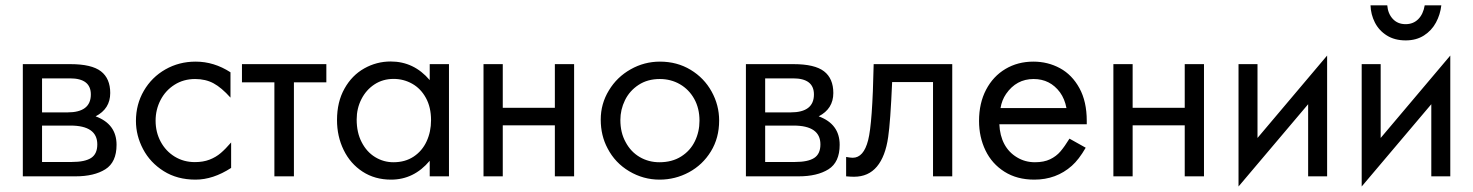

<svg xmlns="http://www.w3.org/2000/svg" viewBox="-20 -653 5455 711"><path d="M64.5 0V-415.5H240.7Q319.3 -415.5 353.8 -388.9Q388.2 -362.3 388.2 -308.6Q388.2 -250 334 -222.2Q411.6 -193.8 411.6 -116.7Q411.6 -52.2 370.1 -26.1Q328.6 0 259.8 0ZM246.1 -53.2Q294.4 -53.2 317.4 -68.1Q340.3 -83 340.3 -118.2Q340.3 -188 240.7 -188H135.7V-53.2ZM135.7 -362.8V-236.8H230Q316.4 -236.8 316.4 -303.2Q316.4 -362.8 239.3 -362.8Z M483.4 -205.1Q483.4 -266.6 512.7 -316.9Q542 -367.2 592.5 -396Q643.1 -424.8 704.6 -424.8Q772.5 -424.8 833.5 -385.3V-291.5Q800.3 -328.6 770.8 -344.5Q741.2 -360.4 702.6 -360.4Q659.7 -360.4 626.2 -339.1Q592.8 -317.9 574.5 -282.5Q556.2 -247.1 556.2 -206.1Q556.2 -163.6 575 -128.4Q593.8 -93.3 627 -73Q660.2 -52.7 701.7 -52.7Q732.4 -52.7 755.9 -61.8Q779.3 -70.8 797.4 -86.2Q815.4 -101.6 835.9 -125.5V-31.2Q769 12.2 704.1 12.2Q636.2 12.2 586.2 -19.3Q536.1 -50.8 509.8 -100.8Q483.4 -150.9 483.4 -205.1Z M876 -415.5H1188.5V-348.1H1068.4V0H996.1V-348.1H876Z M1255.9 -325.2Q1283.2 -374 1328.9 -399.7Q1374.5 -425.3 1426.8 -425.3Q1512.7 -425.3 1571.3 -356.4V-415.5H1642.6V0H1571.3V-57.6Q1512.7 12.2 1428.2 12.2Q1368.2 12.2 1322.8 -17.3Q1277.3 -46.9 1252.7 -97.4Q1228 -147.9 1228 -208.5Q1228 -275.9 1255.9 -325.2ZM1319.3 -126.5Q1337.9 -90.3 1369.1 -71.3Q1400.4 -52.2 1437 -52.2Q1480.5 -52.2 1512 -73.2Q1543.5 -94.2 1559.8 -129.6Q1576.2 -165 1576.2 -208Q1576.2 -255.9 1557.1 -290.5Q1538.1 -325.2 1506.3 -343Q1474.6 -360.8 1437.5 -360.8Q1397.9 -360.8 1366.9 -340.6Q1335.9 -320.3 1318.4 -285.9Q1300.8 -251.5 1300.8 -210.4Q1300.8 -162.1 1319.3 -126.5Z M1770.5 0V-415.5H1841.8V-253.9H2034.7V-415.5H2106V0H2034.7V-189H1841.8V0Z M2234.9 -318.4Q2264.6 -367.7 2315.2 -396.2Q2365.7 -424.8 2423.8 -424.8Q2487.3 -424.8 2537.4 -394.5Q2587.4 -364.3 2615.2 -314Q2643.1 -263.7 2643.1 -206.5Q2643.1 -142.1 2612.5 -92.3Q2582 -42.5 2531.2 -15.1Q2480.5 12.2 2422.4 12.2Q2362.3 12.2 2310.1 -18.8Q2257.8 -49.8 2230 -103.5Q2204.6 -150.9 2204.6 -210Q2204.6 -269 2234.9 -318.4ZM2296.9 -126.5Q2315.9 -90.8 2348.9 -71.5Q2381.8 -52.2 2421.9 -52.2Q2468.8 -52.2 2502.4 -73.5Q2536.1 -94.7 2553.2 -129.9Q2570.3 -165 2570.3 -206.1Q2570.3 -252 2550.8 -286.9Q2531.2 -321.8 2497.8 -341.1Q2464.4 -360.4 2423.3 -360.4Q2377.9 -360.4 2344.7 -338.6Q2311.5 -316.9 2294.4 -282Q2277.3 -247.1 2277.3 -208.5Q2277.3 -161.6 2296.9 -126.5Z M2742.2 0V-415.5H2918.5Q2997.1 -415.5 3031.5 -388.9Q3065.9 -362.3 3065.9 -308.6Q3065.9 -250 3011.7 -222.2Q3089.4 -193.8 3089.4 -116.7Q3089.4 -52.2 3047.9 -26.1Q3006.3 0 2937.5 0ZM2923.8 -53.2Q2972.2 -53.2 2995.1 -68.1Q3018.1 -83 3018.1 -118.2Q3018.1 -188 2918.5 -188H2813.5V-53.2ZM2813.5 -362.8V-236.8H2907.7Q2994.1 -236.8 2994.1 -303.2Q2994.1 -362.8 2917 -362.8Z M3113.3 0V-71.8Q3129.4 -68.8 3137.7 -68.8Q3178.2 -68.8 3194.8 -133.8Q3210.9 -195.8 3215.3 -415.5H3506.3V0H3435.1V-349.1H3283.7Q3277.3 -200.7 3269 -145.5Q3258.8 -73.7 3227.3 -36.1Q3195.8 1.5 3142.6 1.5Q3130.9 1.5 3113.3 0Z M3605.5 -205.1Q3605.5 -271 3631.6 -320.8Q3657.7 -370.6 3703.4 -397.7Q3749 -424.8 3806.6 -424.8Q3860.4 -424.8 3905.3 -400.4Q3950.2 -376 3977.3 -326.4Q4004.4 -276.9 4004.4 -205.6V-192.9H3680.7Q3682.6 -150.4 3699.2 -119.4Q3715.8 -88.4 3746.1 -70.3Q3775.9 -52.2 3812.5 -52.2Q3845.7 -52.2 3868.7 -63.2Q3891.6 -74.2 3907 -92.3Q3922.4 -110.4 3940.4 -139.6L4000.5 -106Q3975.1 -62 3949.2 -39.1Q3891.6 12.2 3810.1 12.2Q3746.1 12.2 3699.7 -17.1Q3653.3 -46.4 3629.4 -95.9Q3605.5 -145.5 3605.5 -205.1ZM3685.1 -252.9H3929.2Q3922.9 -286.6 3905.3 -311Q3868.7 -360.4 3807.6 -360.4Q3743.7 -360.4 3705.6 -305.2Q3689.9 -282.2 3685.1 -252.9Z M4103 0V-415.5H4174.3V-253.9H4367.2V-415.5H4438.5V0H4367.2V-189H4174.3V0Z M4566.4 -415.5H4636.7V-142.1L4894.5 -447.3V0H4824.2V-267.1L4566.4 37.6Z M5022.5 -415.5H5092.8V-142.1L5350.6 -447.3V0H5280.3V-267.1L5022.5 37.6ZM5117.2 -633.3Q5119.6 -602.5 5137.7 -583Q5155.8 -563.5 5185.1 -563.5Q5213.4 -563.5 5231.9 -582Q5250.5 -600.6 5255.9 -633.3H5317.4Q5313.5 -599.1 5297.6 -569.6Q5281.7 -540 5253.2 -521.7Q5224.6 -503.4 5185.5 -503.4Q5144.5 -503.4 5115.5 -521.7Q5086.4 -540 5071.3 -569.8Q5056.2 -599.6 5055.2 -633.3Z"/></svg>

Font: NMS Futura Pro Book
Style: Regular
Weight: 400
Designer: Blend3rman
Version: Version 0.1